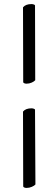

<svg xmlns="http://www.w3.org/2000/svg" viewBox="-20 -799 264 943"><path d="M93 -763Q106 -779 135 -779Q140 -779 146 -777Q152 -775 152 -772L153 -405Q148 -399 136 -393.5Q124 -388 110 -388Q105 -388 99.5 -390Q94 -392 94 -396ZM93 -251Q106 -267 135 -267Q140 -267 146 -265Q152 -263 152 -260L154 107Q149 113 136.5 118.5Q124 124 110 124Q105 124 99.5 122Q94 120 94 116Z"/></svg>

Font: Vermiglione SemiBold
Style: Italic
Weight: 600
Italic angle: -11°
Version: Version 1.000